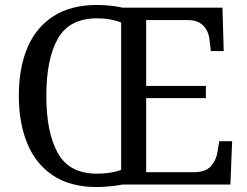

<svg xmlns="http://www.w3.org/2000/svg" viewBox="-20 -745 999 775"><path d="M371 10Q265 10 195 -36Q125 -82 90.5 -165Q56 -248 56 -359Q56 -470 90.5 -552Q125 -634 195.5 -679.5Q266 -725 372 -725Q396 -725 425.5 -722Q455 -719 475 -714H878L883 -539H831L826 -582Q824 -604 814.5 -622.5Q805 -641 786.5 -652.5Q768 -664 738 -664H570V-398H811V-349H570V-50H763Q810 -50 831.5 -74.5Q853 -99 858 -132L865 -175H917L910 0H474Q454 4 424 7Q394 10 371 10ZM371 -44Q400 -44 425 -48Q450 -52 469 -59V-654Q450 -662 425.5 -666.5Q401 -671 372 -671Q260 -671 213.5 -589Q167 -507 167 -358Q167 -210 213.5 -127Q260 -44 371 -44Z"/></svg>

Font: Noto Serif Gurmukhi
Style: Regular
Weight: 400
Designer: Vaibhav Singh and the Monotype Design Team
Foundry: Monotype Imaging Inc.
Version: Version 2.003